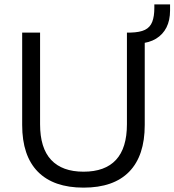

<svg xmlns="http://www.w3.org/2000/svg" viewBox="-20 -855 803 884"><path d="M364.7 8.9Q226.6 8.9 154.3 -64.4Q82.1 -137.8 82.1 -279.5V-705H164.5V-283.1Q164.5 -173.3 215.4 -118.9Q266.3 -64.5 364.7 -64.5Q463.6 -64.5 514 -118.9Q564.4 -173.3 564.4 -283.1V-705H646.4V-279.5Q646.4 -137.8 574.8 -64.4Q503.3 8.9 364.7 8.9ZM622.3 -654.8 581 -682.8V-705Q623.8 -706 647.5 -717.6Q671.1 -729.2 680.9 -754.4Q690.6 -779.5 690.6 -818.4V-834.7H763V-806.7Q763 -761.5 746.5 -728.8Q730 -696.1 698.5 -676.9Q666.9 -657.7 622.3 -654.8Z"/></svg>

Font: Nunito Sans 12pt ExtraLight
Style: Regular
Weight: 200
Version: Version 3.101;gftools[0.9.27]